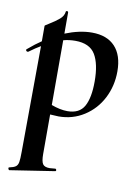

<svg xmlns="http://www.w3.org/2000/svg" viewBox="-93 -525 619 856"><g transform="rotate(10 216.0 -96.5)"><path d="M146 -1V178Q146 211 154 223Q162 235 185 235Q191 235 209 233Q214 232 215.5 237.5Q217 243 212 244L11 275Q7 276 5 270Q3 264 7 263Q27 259 36 252.5Q45 246 47.5 231.5Q50 217 50 185L53 -294Q32 -282 2 -260Q1 -259 -2 -259Q-6 -259 -8.5 -263Q-11 -267 -7 -270Q27 -299 53 -316V-386Q53 -388 70 -398Q98 -415 115.5 -430Q133 -445 135 -464Q135 -468 140 -468Q146 -468 146 -462V-367Q211 -393 267 -393Q335 -393 371.5 -354Q408 -315 408 -242Q408 -176 379.5 -120.5Q351 -65 299.5 -32Q248 1 184 1Q174 1 146 -1ZM146 -337V-44Q186 -29 219 -29Q273 -29 294.5 -67.5Q316 -106 316 -180Q316 -260 290.5 -302Q265 -344 200 -344Q171 -344 146 -337Z"/></g></svg>

Font: Cormorant Upright
Style: Bold
Weight: 700
Designer: Christian Thalmann (Catharsis Fonts)
Foundry: Catharsis Fonts
Version: Version 3.302